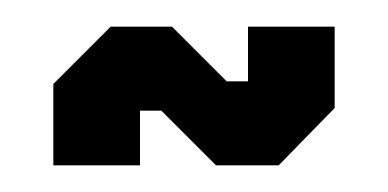

<svg xmlns="http://www.w3.org/2000/svg" viewBox="-20 -397 291 144"><path d="M142 -273 101 -314H85V-273H20V-334L63 -377H109L150 -336H166V-377H231V-316L189 -273Z"/></svg>

Font: Commune Nuit Debout
Style: Regular
Weight: 400
Designer: Sébastien Marchal
Foundry: Sébastien Marchal
Version: Version 1.003;PS 1.3;hotconv 1.0.88;makeotf.lib2.5.647800